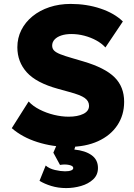

<svg xmlns="http://www.w3.org/2000/svg" viewBox="-20 -734 682 979"><path d="M330 15Q248 15 170.8 -9.5Q93.5 -34 40 -80.5L126 -216.5Q147.5 -193 181.8 -175.5Q216 -158 255 -148.5Q294 -139 330 -139Q375.5 -139 404.8 -153.2Q434 -167.5 434 -194.5Q434 -218.5 412.2 -234.2Q390.5 -250 332 -265.5L276 -281Q165 -311.5 116.8 -365Q68.5 -418.5 68.5 -493Q68.5 -540.5 88.8 -580.8Q109 -621 145.8 -651Q182.5 -681 232.2 -697.5Q282 -714 340 -714Q422 -714 492.8 -690.2Q563.5 -666.5 606.5 -624.5L517.5 -492Q499 -512.5 471.2 -527.8Q443.5 -543 410.5 -551.8Q377.5 -560.5 344 -560.5Q314.5 -560.5 292.2 -553Q270 -545.5 258 -532.2Q246 -519 246 -501.5Q246 -486.5 255.5 -476.5Q265 -466.5 287.5 -457.5Q310 -448.5 348.5 -437.5L404.5 -421Q515 -388.5 564 -340Q613 -291.5 613 -215Q613 -147 578.2 -95Q543.5 -43 479.8 -14Q416 15 330 15ZM317.5 225Q276.5 225 241.5 214.2Q206.5 203.5 181.5 188L213 110Q231 126 260.5 132.8Q290 139.5 311.5 139.5Q331 139.5 342.2 135.2Q353.5 131 353.5 122.5Q353.5 111.5 332 107Q310.5 102.5 286 107L252 44.5L280 -20H374.5L359 28.5Q414.5 34 447 57.2Q479.5 80.5 479.5 122.5Q479.5 158 455 180.8Q430.5 203.5 393.5 214.2Q356.5 225 317.5 225Z"/></svg>

Font: Geologica Cursive ExtraBold
Style: Regular
Weight: 800
Designer: Sindre Bremnes, Frode Helland
Foundry: Monokrom Skriftforlag AS
Version: Version 1.010;gftools[0.9.28]